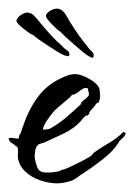

<svg xmlns="http://www.w3.org/2000/svg" viewBox="-30 -416 310 443"><path d="M124 -287Q119 -287 104.5 -295.5Q90 -304 58 -326Q56 -328 54.5 -329Q53 -330 51 -331Q47 -336 42 -337L36 -341Q8 -361 8 -368Q8 -374 17 -380.5Q26 -387 33 -387Q44 -387 54 -374Q62 -364 75 -349Q88 -334 101 -321Q106 -317 110.5 -312.5Q115 -308 118 -305Q123 -301 126 -299Q129 -297 130 -292Q131 -291 129.5 -288Q128 -285 124 -287ZM180 -284Q175 -285 162 -295.5Q149 -306 120 -332Q118 -334 116.5 -335.5Q115 -337 114 -338Q110 -343 106 -345L100 -350Q75 -373 76 -380Q77 -386 86.5 -391.5Q96 -397 104 -396Q115 -394 123 -380Q129 -369 140 -352Q151 -335 162 -321Q166 -316 170 -311Q174 -306 176 -303Q181 -298 183.5 -295.5Q186 -293 186 -288Q187 -287 185 -284Q183 -281 180 -284ZM101 7Q83 7 62.5 0Q42 -7 27.5 -21Q13 -35 11 -55Q11 -60 11.5 -65Q12 -70 11 -74Q11 -77 5 -80L2 -83Q-2 -85 -6 -88.5Q-10 -92 -10 -97Q-7 -98 -5 -98Q0 -98 4.5 -97Q9 -96 13 -96Q12 -96 14 -100Q14 -102 15 -104.5Q16 -107 17 -108Q18 -108 20 -115.5Q22 -123 23 -124Q37 -167 61.5 -197.5Q86 -228 129 -243Q133 -244 136.5 -244.5Q140 -245 144 -245Q152 -245 165 -239.5Q178 -234 188.5 -225.5Q199 -217 200 -208Q200 -204 200.5 -201Q201 -198 201 -194Q201 -188 198 -180L192 -177Q190 -173 188 -171L182 -164Q174 -156 176 -153L174 -152Q174 -152 174 -151Q174 -151 174 -151Q174 -151 174 -151Q174 -151 173 -151L174 -152L173 -151V-150L168 -149Q164 -146 161 -142.5Q158 -139 155 -135Q140 -119 116 -107.5Q92 -96 72 -87Q69 -86 63.5 -84.5Q58 -83 56 -80Q52 -75 51 -67Q50 -59 50 -52Q52 -40 56.5 -29Q61 -18 76 -18H85Q90 -18 95.5 -19Q101 -20 107 -21L114 -25L115 -24Q121 -26 136 -33Q151 -40 165 -47.5Q179 -55 182 -58L183 -59L184 -61L187 -64Q205 -77 222 -86.5Q239 -96 255 -112L257 -110H260Q259 -103 255 -99.5Q251 -96 246 -91L243 -86Q231 -67 206.5 -48Q182 -29 162 -16Q155 -12 148 -6.5Q141 -1 132 2Q115 7 101 7ZM69 -117Q75 -117 77.5 -117.5Q80 -118 85 -119Q105 -130 122.5 -145Q140 -160 156 -175Q158 -182 166 -187L170 -190Q172 -192 173.5 -194Q175 -196 175 -198Q176 -199 174 -205L173 -210V-212Q170 -213 165 -213Q158 -210 151 -204Q144 -198 136 -197Q132 -191 119 -181Q112 -175 105.5 -169.5Q99 -164 97 -162Q90 -155 80 -140.5Q70 -126 69 -117ZM124 -287Q119 -287 104.5 -295.5Q90 -304 58 -326Q56 -328 54.5 -329Q53 -330 51 -331Q47 -336 42 -337L36 -341Q8 -361 8 -368Q8 -374 17 -380.5Q26 -387 33 -387Q44 -387 54 -374Q62 -364 75 -349Q88 -334 101 -321Q106 -317 110.5 -312.5Q115 -308 118 -305Q123 -301 126 -299Q129 -297 130 -292Q131 -291 129.5 -288Q128 -285 124 -287Z"/></svg>

Font: Qwitcher Grypen
Style: Bold
Weight: 700
Designer: Robert E. Leuschke
Foundry: Robert E. Leuschke
Version: Version 1.100; ttfautohint (v1.8.3)